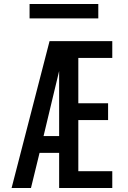

<svg xmlns="http://www.w3.org/2000/svg" viewBox="-20 -941 640 961"><path d="M38 0 228 -735H311Q297 -674 282.5 -612.5Q268 -551 253 -490L198 -260H276V-176H178L135 0ZM276 0V-735H542V-651H372V-424H521V-340H372V-84H542V0ZM128 -849V-921H472V-849Z"/></svg>

Font: Iosevka Fixed Medium Extended
Style: Regular
Weight: 500
Width: 7
Monospace: yes
Designer: Belleve Invis
Foundry: Belleve Invis
Version: Version 24.1.1; ttfautohint (v1.8.4)